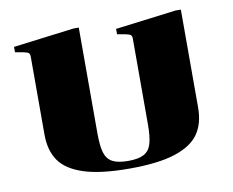

<svg xmlns="http://www.w3.org/2000/svg" viewBox="-67 -643 901 741"><g transform="rotate(-10 383.5 -273.0)"><path d="M384 12Q271 12 205 -9.5Q139 -31 111 -71.5Q83 -112 83 -174V-479Q83 -490 78.5 -494Q74 -498 59 -501L26 -507V-528L264 -558H285V-144Q285 -94 293 -67.5Q301 -41 322.5 -29.5Q344 -18 384 -18Q424 -18 445.5 -29.5Q467 -41 475 -68Q483 -95 483 -144V-479Q483 -490 478.5 -494Q474 -498 459 -501L426 -507V-528L664 -558H685V-174Q685 -112 657 -71.5Q629 -31 563 -9.5Q497 12 384 12Z"/></g></svg>

Font: Chonburi
Style: Regular
Weight: 400
Designer: Thanarat Vachiruckul and Stawix Ruecha
Foundry: Cadson Demak & Katatrad
Version: Version 1.000